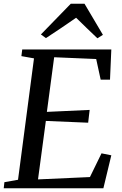

<svg xmlns="http://www.w3.org/2000/svg" viewBox="-25 -1008 653 1028"><path d="M-5 0 -1.5 -32.5 71.5 -45.5 157 -695.5 89.5 -707.5 94 -743H571L564 -581.5H514L490 -692L265 -701.5L226 -409L455 -419.5L447 -351L220.5 -360.5L178.5 -47.5L456.5 -60L518.5 -187L571 -176.5L528.5 0ZM194 -823.5 354 -988H427.5L526 -821.5L496.5 -803Q468 -830 439.2 -857.8Q410.5 -885.5 382.5 -913Q344 -886 303.8 -859Q263.5 -832 221 -804Z"/></svg>

Font: Merriweather 60pt
Style: Italic
Weight: 400
Italic angle: -7.8°
Version: Version 2.101